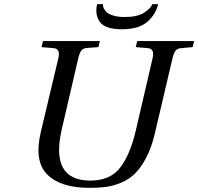

<svg xmlns="http://www.w3.org/2000/svg" viewBox="-20 -890 955 925"><path d="M448 -870H476Q475 -862 479 -852Q483 -842 493 -832Q503 -822 526 -815Q549 -808 581 -808Q641 -808 673.5 -828.5Q706 -849 714 -870H742Q730 -819 688.5 -784Q647 -749 567 -749Q487 -749 461.5 -784Q436 -819 448 -870ZM177 -256 261 -609Q272 -655 239 -658L180 -663L187 -692H461L454 -663L399 -659Q381 -658 372 -646.5Q363 -635 357 -609L278 -269Q220 -20 415 -20Q511 -20 559 -82.5Q607 -145 634 -260L715 -609Q726 -655 693 -658L634 -663L641 -692H915L908 -663L853 -658Q835 -657 826 -646Q817 -635 811 -609L726 -247Q710 -179 684.5 -130.5Q659 -82 630.5 -54Q602 -26 563.5 -10Q525 6 490.5 10.5Q456 15 410 15Q272 15 207.5 -49.5Q143 -114 177 -256Z"/></svg>

Font: Heuristica
Style: Italic
Weight: 400
Italic angle: -13°
Version: Version 1.0.2